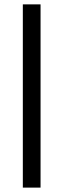

<svg xmlns="http://www.w3.org/2000/svg" viewBox="-20 -731 291 883"><path d="M166.5 131.8H85V-710.9H166.5Z"/></svg>

Font: TypoPRO Roboto
Style: Regular
Weight: 500
Designer: Google
Version: Version 2.136; 2016